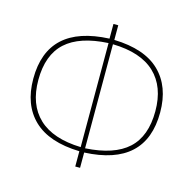

<svg xmlns="http://www.w3.org/2000/svg" viewBox="-101 -783 893 886"><g transform="rotate(15 345.5 -340.5)"><path d="M357 -73V0H334V-73Q188 -77 115 -147Q42 -217 42 -342Q42 -598 334 -611V-681H357V-611Q503 -607 575.5 -536.5Q648 -466 648 -342Q648 -86 357 -73ZM625 -342Q625 -459 557.5 -523Q490 -587 356 -590V-93Q493 -101 559 -161.5Q625 -222 625 -342ZM335 -93V-590Q199 -583 132.5 -522.5Q66 -462 66 -342Q66 -225 133.5 -161Q201 -97 335 -93Z"/></g></svg>

Font: Fira Sans Condensed Thin
Style: Regular
Weight: 250
Width: 3
Designer: Carrois Corporate & Edenspiekermann AG
Foundry: Carrois Corporate GbR & Edenspiekermann AG
Version: Version 4.203